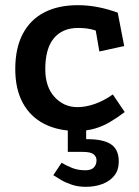

<svg xmlns="http://www.w3.org/2000/svg" viewBox="-20 -487 537 742"><path d="M350 -369Q332 -375 315.5 -377Q299 -379 282 -379Q221 -379 188 -339Q155 -299 155 -220Q155 -151 191 -112Q227 -73 279 -73Q312 -73 347 -85.5Q382 -98 416 -122L462 -54Q433 -32 405 -15.5Q377 1 346 10Q315 19 276 19Q204 19 150.5 -8.5Q97 -36 68 -89.5Q39 -143 39 -220Q39 -301 68 -356Q97 -411 151 -439Q205 -467 281 -467Q320 -467 358.5 -459.5Q397 -452 435 -438L460 -309L364 -288ZM311 235Q282 235 258 227Q234 219 216 208.5Q198 198 186 190L218 142Q238 154 260 162.5Q282 171 310 171Q333 171 343 160Q353 149 353 132Q353 119 342 109.5Q331 100 300 100H242V0H313V51Q377 50 408 70Q439 90 439 137Q439 170 422 191.5Q405 213 376 224Q347 235 311 235Z"/></svg>

Font: Podkova
Style: Bold
Weight: 700
Designer: Ilya Yudin
Foundry: Cyreal (www.cyreal.org)
Version: Version 2.102; ttfautohint (v1.8.1.43-b0c9)